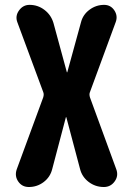

<svg xmlns="http://www.w3.org/2000/svg" viewBox="-20 -750 540 770"><path d="M446.3 -71.3Q456.1 -44.9 439.9 -22.5Q423.8 0 396.5 0Q362.3 0 335.4 -20.5Q308.6 -41 300.8 -73.2L246.1 -279.3Q246.1 -280.3 245.1 -280.3Q244.1 -280.3 244.1 -279.3L189.5 -72.3Q181.6 -40 155.3 -20Q128.9 0 95.7 0Q68.4 0 53.2 -22Q38.1 -43.9 46.9 -70.3L153.3 -359.4Q157.2 -372.1 153.3 -380.9L49.8 -660.2Q40 -685.5 56.2 -708Q72.3 -730.5 98.6 -730.5Q131.8 -730.5 158.2 -710.4Q184.6 -690.4 194.3 -658.2L248 -460.9Q248 -460 249 -460Q250 -460 250 -460.9L304.7 -660.2Q312.5 -691.4 338.9 -710.9Q365.2 -730.5 397.5 -730.5Q423.8 -730.5 438.5 -708.5Q453.1 -686.5 444.3 -662.1L340.8 -380.9Q336.9 -372.1 340.8 -359.4Z"/></svg>

Font: Rounded-X Mgen+ 1mn bold
Style: Bold
Weight: 700
Designer: [Source Han Sans]
Ryoko NISHIZUKA  (kana & ideographs); Paul D. Hunt (Latin, Greek & Cyrillic); Wenlong ZHANG  (bopomofo
Version: Version 1.059.20150602